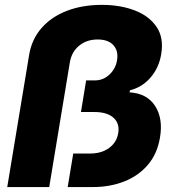

<svg xmlns="http://www.w3.org/2000/svg" viewBox="-20 -757 707 777"><path d="M9.3 0 97.7 -533.7Q107.9 -597.2 147.5 -642.8Q187 -688.5 250 -712.9Q313 -737.3 392.6 -737.3Q466.3 -737.3 524.7 -715.1Q583 -692.9 613.3 -648.7Q643.6 -604.5 632.3 -537.6Q623.5 -483.4 589.8 -443.8Q556.2 -404.3 505.9 -391.6L504.4 -383.3Q575.2 -378.9 607.9 -327.9Q640.6 -276.9 627.4 -200.2Q616.7 -134.8 578.6 -90.1Q540.5 -45.4 482.9 -22.7Q425.3 0 355 0H253.9L276.4 -135.7H345.7Q376 -135.7 399.9 -146Q423.8 -156.2 439.2 -174.8Q454.6 -193.4 458.5 -218.8Q464.8 -257.8 439 -280.8Q413.1 -303.7 361.8 -303.7H307.6L328.6 -431.6H364.3Q387.2 -431.6 406 -442.6Q424.8 -453.6 437.5 -472.2Q450.2 -490.7 453.6 -513.2Q460 -549.8 439.5 -573.5Q418.9 -597.2 375 -597.2Q331.1 -597.2 300.5 -572.3Q270 -547.4 262.7 -504.9L179.2 0Z"/></svg>

Font: Inter 20pt ExtraBold
Style: Italic
Weight: 800
Italic angle: -9.3988°
Version: Version 4.001;git-66647c0bb